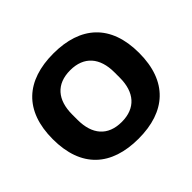

<svg xmlns="http://www.w3.org/2000/svg" viewBox="-161 -910 1132 1132"><g transform="rotate(-45 405.0 -343.5)"><path d="M405 12C630 12 765 -106 765 -344C765 -581 630 -699 405 -699C179 -699 45 -581 45 -344C45 -106 179 12 405 12ZM405 -128C289 -128 229 -200 229 -321V-366C229 -487 289 -559 405 -559C520 -559 581 -487 581 -366V-321C581 -200 520 -128 405 -128Z"/></g></svg>

Font: Archivo ExtraBold
Style: Regular
Weight: 800
Designer: Hector Gatti
Foundry: Omnibus-Type
Version: Version 2.001